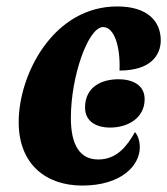

<svg xmlns="http://www.w3.org/2000/svg" viewBox="-20 -566 519 596"><path d="M235 10C358 10 414 -53 414 -109C414 -130 407 -147 399 -156C375 -114 344 -71 285 -71C229 -71 200 -114 200 -200C200 -330 254 -482 300 -482C335 -482 354 -421 351 -347C448 -347 479 -395 479 -441C479 -499 439 -546 344 -546C146 -546 38 -336 38 -187C38 -55 124 10 235 10ZM322 -170C376 -170 429 -199 429 -258C429 -303 390 -320 348 -320C296 -320 244 -297 244 -232C244 -189 279 -170 322 -170Z"/></svg>

Font: Noto Serif ExtraCondensed Black
Style: Italic
Weight: 900
Width: 2
Italic angle: -12°
Designer: Monotype Design Team
Foundry: Monotype Imaging Inc.
Version: Version 2.014